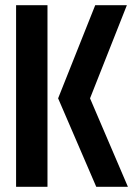

<svg xmlns="http://www.w3.org/2000/svg" viewBox="-20 -720 529 740"><path d="M351 0 204 -341 347 -700H469L327 -341L473 0ZM42 0V-700H163V0Z"/></svg>

Font: Stick No Bills ExtraLight
Style: Bold
Weight: 700
Version: Version 2.000